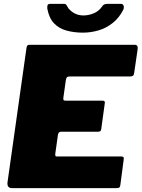

<svg xmlns="http://www.w3.org/2000/svg" viewBox="-20 -974 733 994"><path d="M117 -725Q119 -736 122 -739Q125 -742 134 -742H678Q697 -742 692 -715L675 -599Q674 -587 669 -582.5Q664 -578 650 -578H340Q331 -578 327 -574.5Q323 -571 321 -560L308 -468Q307 -458 309.5 -455.5Q312 -453 319 -453H508Q519 -453 521.5 -449Q524 -445 522 -436L504 -305Q503 -292 488 -292H295Q283 -292 280 -276L266 -177Q265 -164 273 -164H606Q617 -164 619.5 -160Q622 -156 620 -145L603 -16Q602 -7 598 -3.5Q594 0 581 0H43Q15 0 19 -31L117 -725ZM606 -954Q617 -954 620 -944Q623 -934 618 -923Q597 -882 564 -855.5Q531 -829 491 -817Q451 -805 409 -805Q364 -805 325 -815.5Q286 -826 260 -853Q234 -880 225 -929Q224 -939 226 -946.5Q228 -954 241 -954H312Q321 -954 324.5 -947Q328 -940 335 -930Q344 -919 356.5 -910.5Q369 -902 383 -898Q397 -894 412 -894Q438 -894 465 -905Q492 -916 509 -941Q514 -949 521 -951.5Q528 -954 534 -954Z"/></svg>

Font: Libre Franklin Black
Style: Italic
Weight: 900
Italic angle: -8°
Designer: Pablo Impallari, Rodrigo Fuenzalida, Nhung Nguyen
Foundry: Impallari Type
Version: Version 3.000